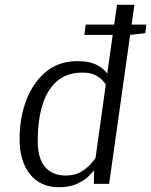

<svg xmlns="http://www.w3.org/2000/svg" viewBox="-20 -770 633 804"><path d="M531 -667H593L588 -631L527 -624H525L437 0H373L374 -57Q368 -49 350.5 -31.5Q333 -14 302 0Q271 14 226 14Q150 14 106 -40Q62 -94 62 -188Q62 -276 90 -350Q118 -424 172 -469Q226 -514 305 -514Q352 -514 379 -501Q406 -488 417.5 -475Q429 -462 429 -462L452 -624H333L339 -667H458L470 -750H543ZM255 -35Q294 -35 320 -51Q346 -67 361 -84.5Q376 -102 380 -108L423 -416Q421 -420 410.5 -432Q400 -444 379.5 -455Q359 -466 325 -466Q260 -466 218.5 -430Q177 -394 157.5 -329.5Q138 -265 138 -181Q138 -106 169 -70.5Q200 -35 255 -35Z"/></svg>

Font: Arsenal SC
Style: Italic
Weight: 400
Italic angle: -9.10001°
Designer: Andrij Shevchenko
Foundry: Stairsfor
Version: Version 2.001; ttfautohint (v1.8.4.7-5d5b)